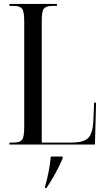

<svg xmlns="http://www.w3.org/2000/svg" viewBox="-20 -734 538 975"><path d="M28 0V-10H49Q80 -10 91.5 -23.5Q103 -37 103 -88V-626Q103 -677 91.5 -690.5Q80 -704 49 -704H28V-714H269V-704H246Q215 -704 203.5 -691Q192 -678 192 -628V-10H343Q405 -10 428 -33.5Q451 -57 454 -118L458 -213H468L462 0ZM209 212Q220 174 227 137.5Q234 101 238 61H298V70Q282 110 259 150.5Q236 191 216 221H209Z"/></svg>

Font: Noto Serif Display ExtraCondensed
Style: Regular
Weight: 400
Width: 2
Designer: Monotype Design Team
Foundry: Monotype Imaging Inc.
Version: Version 2.009